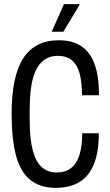

<svg xmlns="http://www.w3.org/2000/svg" viewBox="-20 -893 529 925"><path d="M249 12Q173 12 125.5 -26.5Q78 -65 57 -144Q36 -223 36 -344Q36 -527 92.5 -613Q149 -699 263 -699Q328 -699 371 -671Q414 -643 435.5 -584.5Q457 -526 457 -434H375Q375 -495 364 -537.5Q353 -580 327 -602Q301 -624 258 -624Q215 -624 184.5 -597.5Q154 -571 138.5 -514.5Q123 -458 123 -367V-315Q123 -226 137.5 -170Q152 -114 181 -88Q210 -62 253 -62Q295 -62 322 -83Q349 -104 362.5 -145.5Q376 -187 376 -251H456Q456 -159 432 -101Q408 -43 362 -15.5Q316 12 249 12ZM229 -740 288 -873H362L363 -869L285 -740Z"/></svg>

Font: Archivo ExtraCondensed
Style: Regular
Weight: 400
Width: 2
Designer: Hector Gatti
Foundry: Omnibus-Type
Version: Version 2.001